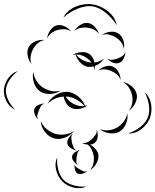

<svg xmlns="http://www.w3.org/2000/svg" viewBox="-114 -674 793 980"><path d="M209 -584Q229 -622 272 -640Q315 -658 358 -652Q401 -645 437 -616.5Q473 -588 482 -545Q459 -582 425 -609.5Q391 -637 356 -642Q322 -646 281.5 -629.5Q241 -613 209 -584ZM265 -515Q274 -532 294 -545.5Q314 -559 333 -557Q353 -555 369.5 -537.5Q386 -520 391 -500Q380 -517 363.5 -524Q347 -531 331 -533Q315 -535 297 -531.5Q279 -528 265 -515ZM127 -478Q128 -498 141.5 -518Q155 -538 174 -544Q193 -550 215 -540Q237 -530 249 -513Q232 -525 214 -525Q196 -525 180 -521Q165 -517 150 -506.5Q135 -496 127 -478ZM406 -496Q423 -508 448 -511.5Q473 -515 490 -503Q508 -492 515.5 -468Q523 -444 518 -423Q516 -444 504 -459Q492 -474 477 -483Q463 -492 444.5 -497Q426 -502 406 -496ZM47 -347Q33 -363 27.5 -388.5Q22 -414 33 -434Q43 -453 67 -463Q91 -473 113 -470Q91 -465 76.5 -451.5Q62 -438 54 -422Q46 -407 42.5 -387Q39 -367 47 -347ZM526 -409Q526 -394 517.5 -376Q509 -358 494 -353Q479 -347 461 -355Q443 -363 433 -375Q447 -367 460.5 -369Q474 -371 486 -375Q498 -380 509.5 -387Q521 -394 526 -409ZM257 -393Q263 -398 271 -401V-403L272 -401Q289 -408 308.5 -408Q328 -408 343 -398Q362 -384 368 -355Q381 -357 393.5 -361.5Q406 -366 417 -375Q401 -349 370 -337Q371 -326 368 -316Q367 -326 364 -335Q348 -331 333 -333Q312 -337 295 -355.5Q278 -374 272 -396Q265 -395 257 -393ZM338 -357Q345 -355 353 -355Q343 -368 329 -378Q318 -386 304.5 -391Q291 -396 275 -396Q287 -379 304 -369.5Q321 -360 338 -357ZM387 -313Q400 -327 422 -334.5Q444 -342 462 -334Q480 -327 491 -306Q502 -285 501 -266Q495 -284 481.5 -295Q468 -306 453 -312Q439 -318 421.5 -320Q404 -322 387 -313ZM-36 -114Q-65 -127 -80.5 -156.5Q-96 -186 -94 -217Q-91 -248 -72 -275Q-53 -302 -23 -311Q-48 -292 -65 -266.5Q-82 -241 -84 -216Q-85 -191 -72 -163.5Q-59 -136 -36 -114ZM196 -212Q174 -196 143 -194.5Q112 -193 90 -208Q68 -223 59 -252.5Q50 -282 56 -308Q59 -281 72.5 -260.5Q86 -240 104 -228Q122 -216 146 -210Q170 -204 196 -212ZM513 -255Q536 -252 557.5 -234Q579 -216 584 -193Q588 -170 575.5 -145.5Q563 -121 543 -109Q558 -127 561 -148.5Q564 -170 560 -189Q556 -207 545 -225.5Q534 -244 513 -255ZM129 -145Q140 -167 162.5 -183.5Q185 -200 211 -204Q211 -206 211 -208L212 -204Q223 -206 234 -205Q262 -201 286 -181Q310 -161 320 -134Q327 -135 333 -137Q328 -133 322 -129Q323 -127 323 -124Q322 -126 320 -128Q303 -119 282 -117.5Q261 -116 245 -126Q231 -134 222.5 -149Q214 -164 211 -181Q190 -180 168.5 -171Q147 -162 129 -145ZM625 -202Q652 -178 657.5 -140Q663 -102 650 -69Q636 -36 605.5 -13.5Q575 9 539 7Q573 -3 601 -25Q629 -47 640 -73Q651 -100 646.5 -135Q642 -170 625 -202ZM257 -146Q269 -139 284.5 -135Q300 -131 317 -133Q299 -154 276 -166Q253 -178 231 -181Q226 -181 221 -181Q228 -170 237.5 -161Q247 -152 257 -146ZM80 -65Q70 -74 63.5 -90.5Q57 -107 62 -119Q67 -132 83.5 -139Q100 -146 113 -145Q100 -141 94 -130.5Q88 -120 84 -110Q80 -100 77 -88.5Q74 -77 80 -65ZM536 -95Q540 -70 529 -42.5Q518 -15 496 -2Q474 10 445 6Q416 2 396 -15Q420 -6 443 -9.5Q466 -13 484 -23Q501 -33 516 -51.5Q531 -70 536 -95ZM264 -6Q247 17 217 28.5Q187 40 161 32Q134 24 114.5 -2Q95 -28 94 -56Q105 -30 125.5 -14Q146 2 167 9Q189 15 215 12.5Q241 10 264 -6ZM322 55H323Q332 53 340 47.5Q348 42 355 36Q364 27 372.5 15.5Q381 4 380 -12Q386 3 384.5 23Q383 43 371 54Q362 62 346 64Q361 72 373 86Q385 100 388 115Q391 137 378 160Q365 183 346 194Q360 177 363.5 157Q367 137 364 120Q361 105 354 90Q347 75 334 64Q318 63 304 56Q314 58 322 55ZM277 94Q263 92 248 82.5Q233 73 230 60Q227 46 236.5 31Q246 16 258 8Q249 19 250 31Q251 43 253 54Q256 65 260.5 76.5Q265 88 277 94ZM283 168Q272 162 262 149Q252 136 254 124Q256 112 269 103Q282 94 294 91Q284 98 281.5 108Q279 118 277 128Q276 137 275.5 148Q275 159 283 168ZM327 278Q297 292 262.5 283.5Q228 275 204 252Q181 228 172.5 193.5Q164 159 178 129Q175 162 184 194Q193 226 211 245Q230 263 262 272Q294 281 327 278ZM331 200Q322 208 307 212.5Q292 217 282 212Q272 206 268.5 190.5Q265 175 267 164Q269 175 277.5 180.5Q286 186 294 191Q302 195 311 199.5Q320 204 331 200Z"/></svg>

Font: Rubik Puddles
Style: Regular
Weight: 400
Designer: Hubert and Fischer, NaN
Foundry: Hubert and Fischer, NaN
Version: Version 2.200